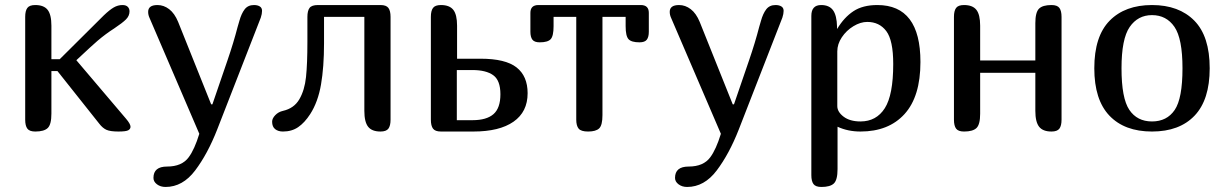

<svg xmlns="http://www.w3.org/2000/svg" viewBox="-20 -522 4871 762"><path d="M217 -287 392 -461Q415 -483 431.5 -492.5Q448 -502 466 -502Q480 -502 487 -495Q494 -488 494 -477Q494 -459 480 -445Q466 -431 433 -409Q400 -388 367 -360Q347 -343 283 -283L480 -51Q498 -30 498 -19Q498 -10 489 -5Q480 0 450 0Q417 0 402 -7Q387 -14 374 -31L208 -240H184V-71Q184 -28 169.5 -14Q155 0 120 0Q97 0 88.5 -11.5Q80 -23 80 -47V-455Q80 -479 88.5 -490.5Q97 -502 120 -502Q154 -502 169 -483Q184 -464 184 -420V-287Z M637 220Q617 220 603 209.5Q589 199 589 184Q589 139 643 139Q702 139 729 102Q752 71 771 9L573 -452Q568 -463 568 -475Q568 -502 605 -502Q630 -502 651.5 -485.5Q673 -469 687 -435L818 -108H823L883 -283Q907 -353 923 -415L930 -439Q938 -468 951 -485Q964 -502 988 -502Q1002 -502 1011 -496.5Q1020 -491 1020 -479Q1020 -467 1015 -452L842 -8Q804 89 754.5 154.5Q705 220 637 220Z M1490 0Q1456 0 1441 -19Q1426 -38 1426 -82V-455H1266V-350Q1266 -256 1254 -186.5Q1242 -117 1211 -69Q1189 -35 1163.5 -17.5Q1138 0 1103 0Q1084 0 1072 -9.5Q1060 -19 1060 -39Q1060 -52 1072.5 -65Q1085 -78 1103 -82Q1147 -92 1168 -128Q1189 -164 1194.5 -216.5Q1200 -269 1200 -356V-455Q1200 -479 1208.5 -490.5Q1217 -502 1242 -502H1490Q1513 -502 1521.5 -490.5Q1530 -479 1530 -455V-47Q1530 -23 1521.5 -11.5Q1513 0 1490 0Z M2074 -152Q2074 -78 2018 -39Q1962 0 1859 0H1730Q1707 0 1698.5 -11.5Q1690 -23 1690 -47V-455Q1690 -479 1698.5 -490.5Q1707 -502 1730 -502Q1764 -502 1779 -483Q1794 -464 1794 -420V-289H1887Q1986 -289 2030 -254.5Q2074 -220 2074 -152ZM1966 -148Q1966 -203 1937.5 -223.5Q1909 -244 1855 -244H1793V-45H1855Q1911 -45 1938.5 -69Q1966 -93 1966 -148Z M2314 0Q2286 0 2276.5 -11.5Q2267 -23 2267 -47V-455H2177V-418Q2177 -379 2165.5 -366.5Q2154 -354 2122 -354Q2101 -354 2093 -364.5Q2085 -375 2085 -396V-471Q2085 -502 2117 -502H2523Q2555 -502 2555 -471V-396Q2555 -375 2547 -364.5Q2539 -354 2518 -354Q2486 -354 2474.5 -366.5Q2463 -379 2463 -418V-455H2371V-65Q2371 -25 2358 -12.5Q2345 0 2314 0Z M2707 220Q2687 220 2673 209.5Q2659 199 2659 184Q2659 139 2713 139Q2772 139 2799 102Q2822 71 2841 9L2643 -452Q2638 -463 2638 -475Q2638 -502 2675 -502Q2700 -502 2721.5 -485.5Q2743 -469 2757 -435L2888 -108H2893L2953 -283Q2977 -353 2993 -415L3000 -439Q3008 -468 3021 -485Q3034 -502 3058 -502Q3072 -502 3081 -496.5Q3090 -491 3090 -479Q3090 -467 3085 -452L2912 -8Q2874 89 2824.5 154.5Q2775 220 2707 220Z M3239 -502Q3271 -502 3286 -481.5Q3301 -461 3302 -416V-408H3303Q3330 -453 3367 -477.5Q3404 -502 3462 -502Q3633 -502 3633 -276Q3633 -139 3570 -69.5Q3507 0 3395 0Q3345 0 3304 -19V149Q3304 192 3289.5 206Q3275 220 3240 220Q3217 220 3208.5 208.5Q3200 197 3200 173V-459Q3200 -502 3239 -502ZM3422 -435Q3395 -435 3367 -418Q3339 -401 3321 -374Q3303 -347 3303 -318V-101Q3303 -78 3328 -59Q3353 -40 3395 -40Q3458 -40 3491.5 -92.5Q3525 -145 3525 -268Q3525 -362 3497.5 -398.5Q3470 -435 3422 -435Z M4153 0Q4119 0 4104 -19Q4089 -38 4089 -82V-233H3870V-71Q3870 -28 3855.5 -14Q3841 0 3806 0Q3783 0 3774.5 -11.5Q3766 -23 3766 -47V-455Q3766 -479 3774.5 -490.5Q3783 -502 3806 -502Q3840 -502 3855 -483Q3870 -464 3870 -420V-282H4089V-430Q4089 -473 4103.5 -487.5Q4118 -502 4153 -502Q4176 -502 4184.5 -490.5Q4193 -479 4193 -455V-47Q4193 -23 4184.5 -11.5Q4176 0 4153 0Z M4323 -251Q4323 -378 4384 -440Q4445 -502 4552 -502Q4659 -502 4720 -440Q4781 -378 4781 -251Q4781 -126 4721 -63Q4661 0 4552 0Q4443 0 4383 -63Q4323 -126 4323 -251ZM4673 -251Q4673 -369 4641 -415.5Q4609 -462 4552 -462Q4496 -462 4463.5 -415Q4431 -368 4431 -251Q4431 -132 4462 -86Q4493 -40 4552 -40Q4611 -40 4642 -85.5Q4673 -131 4673 -251Z"/></svg>

Font: Marmelad for Arash.Academy
Style: Regular
Weight: 400
Designer: Manvel Shmavonyan
Foundry: Cyreal
Version: Version 1.110;Glyphs 3.2 (3202)